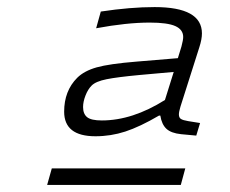

<svg xmlns="http://www.w3.org/2000/svg" viewBox="-20 -712 654 545"><path d="M492.2 -409.2Q487.8 -394.5 487.8 -387.2Q487.8 -377.9 493.7 -374.3Q499.5 -370.6 514.2 -368.2L547.9 -362.8L537.1 -327.1L494.1 -331.1Q465.8 -334 452.4 -346.4Q439 -358.9 435.1 -383.8H431.2Q377 -352.1 335.7 -338.6Q294.4 -325.2 251 -325.2Q162.1 -325.2 162.1 -395Q162.1 -454.1 199.2 -491.2Q218.8 -510.7 254.4 -520.8Q290 -530.8 367.2 -537.1L484.9 -546.9L495.1 -580.1Q500 -598.6 500 -606.9Q500 -627.9 477.8 -637.9Q455.6 -647.9 404.8 -647.9Q339.8 -647.9 252.9 -631.8L266.1 -679.2Q350.1 -691.9 418.9 -691.9Q553.2 -691.9 553.2 -617.2Q553.2 -600.6 545.9 -578.1ZM269 -370.1Q356 -370.1 448.2 -428.2L473.1 -507.8L375 -499Q313 -493.2 282.5 -487.1Q252 -481 240.2 -469.2Q229.5 -458.5 222.7 -440.9Q215.8 -423.3 215.8 -408.2Q215.8 -388.7 227.3 -379.4Q238.8 -370.1 269 -370.1ZM127 -233.9H505.9L493.2 -187H113.8Z"/></svg>

Font: IntelOne Mono Light
Style: Italic
Weight: 300
Italic angle: -16°
Designer: Fred Shallcrass
Foundry: Frere-Jones Type LLC
Version: Version 1.200;hotconv 1.1.0;makeotfexe 2.6.0;FJTRelease1.2